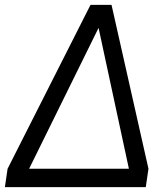

<svg xmlns="http://www.w3.org/2000/svg" viewBox="-47 -765 665 785"><path d="M-27 0 -16 -75 323 -745H409L560 -75L549 0ZM480 -75 356 -651 72 -75Z"/></svg>

Font: Kosmopol Plus Jakarta Sans Italic It
Style: Regular
Weight: 400
Italic angle: -8.04999°
Designer: Gumpita Rahayu
Foundry: Tokotype
Version: Version 2.006